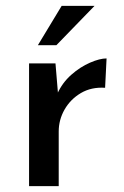

<svg xmlns="http://www.w3.org/2000/svg" viewBox="-20 -634 421 654"><path d="M169 -418 179 -298 175 -314Q192 -352 222.5 -379Q253 -406 286.5 -420.5Q320 -435 343 -435L338 -335Q291 -338 255.5 -317Q220 -296 200 -261Q180 -226 180 -186V0H79V-418ZM302 -614 172 -480H109L190 -614Z"/></svg>

Font: Reem Kufi
Style: Regular
Weight: 400
Designer: Khaled Hosny
Version: Version 1.6